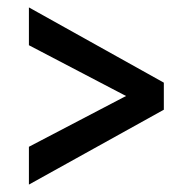

<svg xmlns="http://www.w3.org/2000/svg" viewBox="-20 -513 521 518"><path d="M58 -15V-117L320 -254L58 -391V-493L422 -290V-217Z"/></svg>

Font: Mukta
Style: Bold
Weight: 700
Designer: Girish Dalvi and Yashodeep Gholap
Foundry: Ek Type
Version: Version 2.538;PS 1.002;hotconv 16.6.51;makeotf.lib2.5.65220;